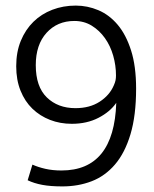

<svg xmlns="http://www.w3.org/2000/svg" viewBox="-20 -658 552 687"><path d="M203 9Q161 9 131.5 3.5Q102 -2 79 -13L96 -69Q116 -60 142 -54Q168 -48 200 -48Q388 -48 396 -290Q374 -258 332.5 -236.5Q291 -215 237 -215Q195 -215 159 -229Q123 -243 96 -269Q69 -295 53.5 -333.5Q38 -372 38 -421Q38 -472 54.5 -512Q71 -552 99.5 -580Q128 -608 167 -623Q206 -638 251 -638Q293 -638 332 -621.5Q371 -605 401 -569.5Q431 -534 449 -477.5Q467 -421 467 -341Q467 -245 447 -178Q427 -111 391.5 -69.5Q356 -28 308 -9.5Q260 9 203 9ZM395 -388Q395 -424 385 -459Q375 -494 355.5 -521.5Q336 -549 308.5 -566Q281 -583 246 -583Q185 -583 146.5 -540.5Q108 -498 108 -425Q108 -348 147.5 -309.5Q187 -271 250 -271Q301 -271 336.5 -294Q372 -317 387 -352Q392 -363 393.5 -371Q395 -379 395 -388Z"/></svg>

Font: Ek Mukta Light
Style: Regular
Weight: 300
Designer: Girish Dalvi and Yashodeep Gholap
Foundry: Ek Type
Version: Version 2.538;PS 1.002;hotconv 16.6.51;makeotf.lib2.5.65220;